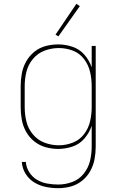

<svg xmlns="http://www.w3.org/2000/svg" viewBox="-20 -770 616 1003"><path d="M284 213Q318 213 350.5 204Q383 195 409 174Q435 153 451.5 123.5Q468 94 474 61Q480 28 480 -5V-530H459V-418Q447 -454 421.5 -483.5Q396 -513 359 -525.5Q322 -538 284 -538Q251 -538 218.5 -529.5Q186 -521 159.5 -499.5Q133 -478 116.5 -448.5Q100 -419 94 -386Q88 -353 88 -320V-210Q88 -177 94 -144Q100 -111 116.5 -81.5Q133 -52 159.5 -31Q186 -10 218.5 -1Q251 8 284 8Q322 8 359 -4.5Q396 -17 421.5 -47Q447 -77 459 -113V-5Q459 33 450.5 69.5Q442 106 418 136.5Q394 167 358 180.5Q322 194 284 194Q256 194 227.5 189Q199 184 174 169.5Q149 155 133 130Q117 105 115 76H94Q96 109 113.5 137.5Q131 166 159 183Q187 200 219.5 206.5Q252 213 284 213ZM287 -11Q249 -11 213 -24.5Q177 -38 152 -68Q127 -98 118 -135Q109 -172 109 -210V-320Q109 -358 118 -395Q127 -432 152 -462Q177 -492 213 -505.5Q249 -519 287 -519Q325 -519 360.5 -505.5Q396 -492 419 -461.5Q442 -431 450.5 -394.5Q459 -358 459 -320V-210Q459 -173 450.5 -136Q442 -99 419 -69Q396 -39 360.5 -25Q325 -11 287 -11ZM285 -580 397 -738 379 -750 270 -589Z"/></svg>

Font: Iosevka Sparkle Thin
Style: Regular
Weight: 100
Designer: Belleve Invis
Foundry: Belleve Invis
Version: Version 4.5.0; ttfautohint (v1.8.3)